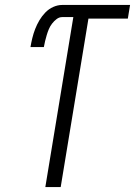

<svg xmlns="http://www.w3.org/2000/svg" viewBox="-20 -755 545 775"><path d="M163 0 276 -686H231Q219 -686 208.5 -678Q198 -670 190 -659.5Q182 -649 177 -637Q172 -625 168.5 -613Q165 -601 162 -589Q159 -577 157 -565H103Q106 -583 110.5 -601.5Q115 -620 122 -638Q129 -656 139 -673Q149 -690 163 -704.5Q177 -719 195 -727Q213 -735 231 -735H505L496 -680H337L225 0Z"/></svg>

Font: Iosevka Term Curly Light
Style: Italic
Weight: 300
Italic angle: -9°
Designer: Belleve Invis
Foundry: Belleve Invis
Version: Version 32.3.0